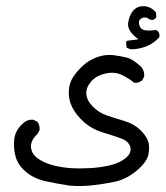

<svg xmlns="http://www.w3.org/2000/svg" viewBox="-20 -451 548 635"><path d="M211 163Q170 157 131.5 148.5Q93 140 66.5 118Q40 96 32 68.5Q24 41 27 11Q30 -19 53 -40Q69 -57 90 -55L104 -48Q112 -38 111 -21L104 -8Q81 13 82.5 35.5Q84 58 105 73Q126 88 155 95.5Q184 103 214 105Q244 107 278.5 105Q313 103 344.5 95.5Q376 88 396 71.5Q416 55 411 35.5Q406 16 379.5 6.5Q353 -3 318.5 -13.5Q284 -24 258 -47Q232 -70 219 -96Q206 -122 207.5 -149.5Q209 -177 222 -196.5Q235 -216 255 -234.5Q275 -253 302.5 -262.5Q330 -272 356 -268.5Q382 -265 401 -260Q420 -255 448 -229Q458 -216 457 -198L450 -185Q439 -176 424 -177Q412 -188 386.5 -201.5Q361 -215 329.5 -208Q298 -201 281 -181Q264 -161 265.5 -140Q267 -119 286.5 -99Q306 -79 331.5 -70Q357 -61 389.5 -51.5Q422 -42 442.5 -22.5Q463 -3 469.5 15Q476 33 471 59Q466 85 432 113.5Q398 142 360 150Q322 158 284.5 162Q247 166 211 163ZM412 -288 399 -293 397 -311 399 -316Q418 -318 438 -321Q399 -349 404 -377Q409 -405 423 -418.5Q437 -432 458 -430.5Q479 -429 496 -410L497 -394Q489 -382 476 -386Q463 -397 450 -391.5Q437 -386 440 -371Q443 -356 455 -352Q467 -348 497 -352Q510 -343 507 -328Q488 -307 463.5 -297.5Q439 -288 412 -288Z"/></svg>

Font: NaniFont Regular
Style: Regular
Weight: 400
Designer: Nanigashitei
Version: Version 1.036